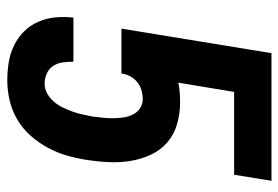

<svg xmlns="http://www.w3.org/2000/svg" viewBox="-142 -634 783 540"><g transform="rotate(90 250.0 -363.5)"><path d="M206 8Q180 8 155 4Q130 0 107.5 -11Q85 -22 68 -39Q51 -56 41 -78.5Q31 -101 28.5 -126.5Q26 -152 29 -178H153Q153 -163 155 -148Q157 -133 165 -121Q173 -109 186.5 -103Q200 -97 215 -97Q229 -97 242 -104Q255 -111 265 -122.5Q275 -134 281.5 -147.5Q288 -161 293 -174.5Q298 -188 301 -202Q304 -216 307 -230Q309 -245 310.5 -259.5Q312 -274 312 -288.5Q312 -303 310 -317.5Q308 -332 302 -344.5Q296 -357 284.5 -365Q273 -373 258 -373Q246 -373 233.5 -369.5Q221 -366 210.5 -357.5Q200 -349 194 -337.5Q188 -326 186 -313H60L129 -735H488L471 -630H238L212 -473Q226 -476 240 -477Q254 -478 267 -478Q299 -478 328.5 -469.5Q358 -461 380 -442Q402 -423 414.5 -396Q427 -369 432 -339Q437 -309 435.5 -277.5Q434 -246 429 -214Q425 -187 417 -159.5Q409 -132 395 -106Q381 -80 361 -57.5Q341 -35 315.5 -20Q290 -5 261.5 1.5Q233 8 206 8Z"/></g></svg>

Font: Iosevka Term Curly XBd Obl
Style: Regular
Weight: 800
Italic angle: -9°
Designer: Belleve Invis
Foundry: Belleve Invis
Version: Version 32.3.0